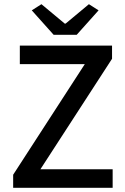

<svg xmlns="http://www.w3.org/2000/svg" viewBox="-20 -892 596 912"><path d="M42.5 0V-62L382.8 -587.4H74.2V-675.3H512.2V-612.8L171.9 -87.9H515.1V0ZM234.9 -726.6 130.9 -842.8 176.8 -872.1 287.6 -779.8H291.5L402.3 -872.1L448.2 -842.8L344.2 -726.6Z"/></svg>

Font: Akatab SemiBold
Style: Regular
Weight: 600
Designer: SIL Global
Foundry: SIL Global
Version: Version 4.100